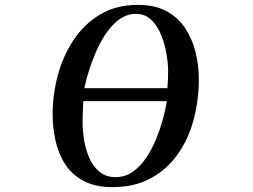

<svg xmlns="http://www.w3.org/2000/svg" viewBox="-20 -770 1040 788"><path d="M322 -355Q319 -310 319 -265Q319 -234 325 -196Q331 -158 346 -123Q361 -88 387.5 -65.5Q414 -43 454 -43Q494 -43 525 -65Q556 -87 580 -122.5Q604 -158 621 -200Q638 -242 649 -283Q660 -324 665 -355ZM670 -479Q670 -508 663.5 -547.5Q657 -587 642 -625Q627 -663 601.5 -688Q576 -713 538 -713Q501 -713 470.5 -691Q440 -669 416 -634Q392 -599 374 -557.5Q356 -516 344 -476.5Q332 -437 326 -408H667Q670 -444 670 -479ZM796 -443Q796 -361 775.5 -282Q755 -203 711.5 -140Q668 -77 601 -39.5Q534 -2 441 -2Q373 -2 326 -26Q279 -50 250.5 -91.5Q222 -133 209 -187.5Q196 -242 196 -302Q196 -381 217 -460Q238 -539 281 -604.5Q324 -670 390 -710Q456 -750 546 -750Q614 -750 661.5 -725Q709 -700 738.5 -656.5Q768 -613 782 -558Q796 -503 796 -443Z"/></svg>

Font: Kaisei HarunoUmi
Style: Bold
Weight: 700
Designer: Font-Kai, 金井和夫
Foundry: KAZUO KANAI
Version: Version 5.003